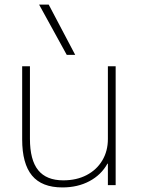

<svg xmlns="http://www.w3.org/2000/svg" viewBox="-20 -810 621 840"><path d="M253 10Q163 10 120 -42Q77 -94 77 -200V-520H111V-203Q111 -110 147 -65.5Q183 -21 257 -21Q315 -21 359 -44Q403 -67 427.5 -108Q452 -149 452 -202V-520H486V0H452V-94H450Q423 -45 371.5 -17.5Q320 10 253 10ZM272 -570 151 -790H193L309 -570Z"/></svg>

Font: M PLUS 1 Thin ExtraLight
Style: Regular
Weight: 250
Version: Version 1.001